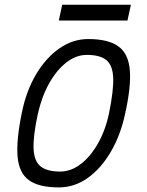

<svg xmlns="http://www.w3.org/2000/svg" viewBox="-20 -802 640 836"><path d="M236 14Q149 14 105.8 -17.5Q62.5 -49 56.5 -120.8Q50.5 -192.5 75.5 -313Q94.5 -406.5 137 -478.2Q179.5 -550 238.2 -591Q297 -632 364 -632Q451 -632 495 -600.5Q539 -569 545.2 -497.5Q551.5 -426 524.5 -305Q504.5 -212.5 462 -140.2Q419.5 -68 361.8 -27Q304 14 236 14ZM242 -55Q289 -55 332 -88Q375 -121 407.8 -179.5Q440.5 -238 455.5 -313Q475 -409 472.8 -463.5Q470.5 -518 443 -540.5Q415.5 -563 358 -563Q311.5 -563 269 -530Q226.5 -497 194 -439Q161.5 -381 144.5 -305Q124 -209.5 126.2 -154.8Q128.5 -100 156.8 -77.5Q185 -55 242 -55ZM236 -712.5 251 -781.5H550L535 -712.5Z"/></svg>

Font: Victor Mono Thin
Style: Italic
Weight: 100
Italic angle: -12°
Monospace: yes
Designer: Rune Bjørnerås
Version: Version 1.561;gftools[0.9.30]